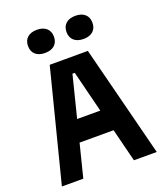

<svg xmlns="http://www.w3.org/2000/svg" viewBox="-183 -1174 1116 1296"><g transform="rotate(-20 375.0 -526.0)"><path d="M238 -800H512L715.7 0H551.7L378.3 -691H361.7L188.1 0H34.3ZM178.4 -392.8H571.6V-237.5H178.4ZM143.6 -968.7Q143.6 -1007.9 168.4 -1029.9Q193.2 -1051.8 236.8 -1051.8Q280.3 -1051.8 305.1 -1029.9Q329.9 -1007.9 329.9 -968.7Q329.9 -929.5 305.1 -907.5Q280.3 -885.5 236.8 -885.5Q193.2 -885.5 168.4 -907.5Q143.6 -929.5 143.6 -968.7ZM420.1 -968.7Q420.1 -1007.9 444.9 -1029.9Q469.7 -1051.8 513.2 -1051.8Q556.8 -1051.8 581.6 -1029.9Q606.4 -1007.9 606.4 -968.7Q606.4 -929.5 581.6 -907.5Q556.8 -885.5 513.2 -885.5Q469.7 -885.5 444.9 -907.5Q420.1 -929.5 420.1 -968.7Z"/></g></svg>

Font: Martian Mono Custom sWd Rg
Style: Regular
Weight: 400
Width: 6
Monospace: yes
Designer: Alex Havermale
Foundry: Evil Martians
Version: Version 1.000